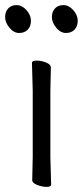

<svg xmlns="http://www.w3.org/2000/svg" viewBox="-31 -721 324 751"><path d="M273 -640Q273 -618 260.5 -605Q248 -592 227 -592Q206 -592 189 -612.5Q172 -633 172 -654Q172 -675 184 -688Q196 -701 217 -701Q238 -701 255.5 -681.5Q273 -662 273 -640ZM90 -640Q90 -618 77.5 -605Q65 -592 44 -592Q23 -592 6 -612.5Q-11 -633 -11 -654Q-11 -675 1 -688Q13 -701 34 -701Q55 -701 72.5 -681.5Q90 -662 90 -640ZM95 -17 97 -105V-368L94 -475Q94 -484 112 -484Q130 -484 149 -476.5Q168 -469 168 -457L166 -368V-105L169 1Q169 10 151.5 10Q134 10 114.5 2.5Q95 -5 95 -17Z"/></svg>

Font: Fusion Kai T
Style: Regular
Weight: 400
Designer: Fontworks Inc.
Version: Version 24.134;May 13, 2024